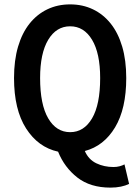

<svg xmlns="http://www.w3.org/2000/svg" viewBox="-20 -686 640 876"><path d="M300 -83Q363 -83 400 -146Q437 -209 437 -330Q437 -443 400 -504.5Q363 -566 300 -566Q237 -566 200 -504.5Q163 -443 163 -330Q163 -209 200 -146Q237 -83 300 -83ZM484 170Q392 170 333 124Q274 78 245 6Q154 -14 99 -100Q44 -186 44 -330Q44 -411 62.5 -473.5Q81 -536 115 -578.5Q149 -621 196 -643.5Q243 -666 300 -666Q357 -666 404 -643.5Q451 -621 485 -578.5Q519 -536 537.5 -473.5Q556 -411 556 -330Q556 -190 505 -105Q454 -20 367 3Q384 42 419.5 59Q455 76 498 76Q513 76 526 72.5Q539 69 548 64L569 153Q553 161 531.5 165.5Q510 170 484 170Z"/></svg>

Font: Source Code Pro Semibold
Style: Regular
Weight: 600
Monospace: yes
Designer: Paul D. Hunt, Teo Tuominen
Foundry: Adobe Systems Incorporated
Version: Version 2.030;PS 1.000;hotconv 16.6.51;makeotf.lib2.5.65220